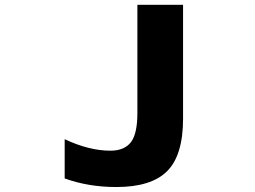

<svg xmlns="http://www.w3.org/2000/svg" viewBox="-20 -752 1040 784"><path d="M244.1 -23.4V-183.6Q343.8 -136.7 430.7 -136.7Q487.3 -136.7 514.2 -170.9Q541 -205.1 541 -291V-732.4H727.5V-267.6Q727.5 -118.2 662.6 -53.2Q597.7 11.7 455.1 11.7Q340.8 11.7 244.1 -23.4Z"/></svg>

Font: GenEi Gothic M Heavy
Style: Regular
Weight: 800
Designer: o_tamon (Modified); [Source Han Sans]
Ryoko NISHIZUKA  (kana & ideographs); Paul D. Hunt (Latin, Greek & Cyrillic); Wenl
Version: Version 1.1a;Original Version 1.004